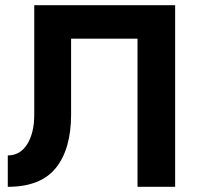

<svg xmlns="http://www.w3.org/2000/svg" viewBox="-20 -720 775 740"><path d="M655 -700V0H510V-571H254V-279Q254 -146 195.5 -73Q137 0 10 0V-121Q58 -121 85 -164.5Q112 -208 112 -278V-700Z"/></svg>

Font: Jost* Semi
Style: Regular
Weight: 600
Version: Version 3.7